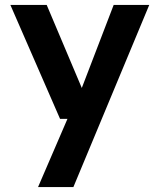

<svg xmlns="http://www.w3.org/2000/svg" viewBox="-20 -537 646 777"><path d="M134 220 253 -56H223L22 -517H169L311 -181L440 -517H584L277 220Z"/></svg>

Font: DM Sans 11pt
Style: Bold
Weight: 700
Version: Version 4.004;gftools[0.9.30]